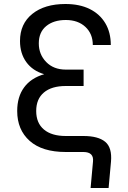

<svg xmlns="http://www.w3.org/2000/svg" viewBox="-20 -762 640 960"><path d="M66 -207Q66 -278 100.5 -325Q135 -372 201 -391Q143 -408 111.5 -451.5Q80 -495 80 -557Q80 -643 141.5 -692.5Q203 -742 307 -742Q378 -742 428.5 -717Q479 -692 506.5 -646Q534 -600 534 -537H444Q444 -593 407 -627.5Q370 -662 309 -662Q248 -662 211 -631.5Q174 -601 174 -545Q174 -490 211 -452Q248 -414 309 -414H398V-332H309Q238 -332 199.5 -299.5Q161 -267 161 -207Q161 -147 199.5 -114.5Q238 -82 309 -82H397Q471 -82 506 -53Q541 -24 535 46L523 178H433L445 46Q450 -2 397 -2H309Q191 -2 128.5 -57.5Q66 -113 66 -207Z"/></svg>

Font: JetBrains Mono Zero
Style: Regular-Zero
Weight: 400
Designer: Philipp Nurullin, Konstantin Bulenkov
Foundry: JetBrains
Version: Version 2.211